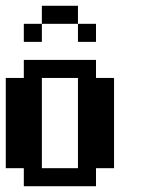

<svg xmlns="http://www.w3.org/2000/svg" viewBox="-20 -645 540 665"><path d="M250 -562.5V-625H125V-562.5ZM125 -500V-562.5H62.5V-500ZM312.5 -562.5H250V-500H312.5ZM312.5 0V-62.5H375V-375H312.5V-437.5H62.5V-375H0V-62.5H62.5V0ZM125 -62.5V-375H250V-62.5Z"/></svg>

Font: Chicago Kare
Style: Regular
Weight: 400
Designer: Duane King
Version: Version 1.001;hotconv 1.0.109;makeotfexe 2.5.65596